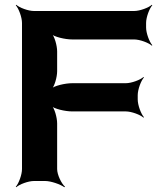

<svg xmlns="http://www.w3.org/2000/svg" viewBox="-20 -757 657 803"><path d="M556 -341V-359C556 -383 570 -420 582 -433L580 -435C567 -423 530 -409 506 -409H282C252 -409 205 -398 193 -385L195 -383C208 -395 219 -435 219 -459V-542C219 -566 208 -606 195 -618L193 -616C205 -603 252 -592 282 -592H541C565 -592 602 -578 615 -566L617 -568C605 -581 591 -618 591 -642V-661C591 -685 605 -722 617 -735L615 -737C602 -725 565 -711 541 -711H122C98 -711 61 -725 48 -737L46 -735C58 -722 72 -685 72 -661V-50C72 -26 58 11 46 24L48 26C61 14 98 0 122 0H169C193 0 233 14 249 26L252 24C237 11 219 -26 219 -50V-241C219 -265 208 -305 195 -317L193 -315C205 -302 252 -291 282 -291H506C530 -291 567 -277 580 -265L582 -267C570 -280 556 -317 556 -341Z"/></svg>

Font: Asimov
Style: EdgeWide
Weight: 500
Designer: Google
Version: Version 2.000980: 2014